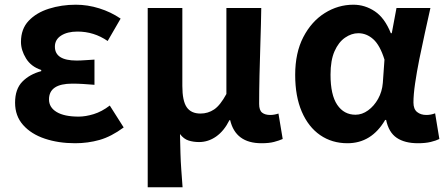

<svg xmlns="http://www.w3.org/2000/svg" viewBox="-20 -594 1893 815"><path d="M299 14Q228 14 170 -5.5Q112 -25 78 -63.5Q44 -102 44 -158Q44 -216 75 -247.5Q106 -279 155 -292V-297Q112 -311 90.5 -346Q69 -381 69 -416Q69 -471 101.5 -505.5Q134 -540 187.5 -557Q241 -574 302 -574Q352 -574 401.5 -558.5Q451 -543 492 -515L437 -420Q379 -460 309 -460Q266 -460 239.5 -443Q213 -426 213 -396Q213 -337 305 -337Q322 -337 342 -338.5Q362 -340 381 -341V-234Q357 -236 333.5 -237.5Q310 -239 287 -239Q188 -239 188 -172Q188 -138 220.5 -118.5Q253 -99 314 -99Q343 -99 377.5 -109.5Q412 -120 446 -146L505 -53Q452 -14 402.5 0Q353 14 299 14Z M607 201V-560H754V-229Q754 -166 772.5 -139Q791 -112 831 -112Q863 -112 889 -129.5Q915 -147 941 -195V-560H1089Q1088 -492 1085.5 -417.5Q1083 -343 1081.5 -274Q1080 -205 1080 -153Q1080 -126 1092.5 -116Q1105 -106 1127 -106Q1144 -106 1162 -112L1180 -4Q1164 3 1143 8.5Q1122 14 1090 14Q980 14 957 -84H954Q931 -38 897.5 -14.5Q864 9 825 9Q801 9 780.5 2.5Q760 -4 744 -25Q745 20 746 56Q747 92 749.5 126Q752 160 755 201Z M1455 14Q1389 14 1339 -20.5Q1289 -55 1261 -120Q1233 -185 1233 -276Q1233 -370 1267.5 -436.5Q1302 -503 1358.5 -538.5Q1415 -574 1480 -574Q1529 -574 1571 -546Q1613 -518 1639 -453H1643L1663 -560H1807Q1796 -510 1783.5 -454Q1771 -398 1760 -343Q1749 -288 1742 -240Q1735 -192 1735 -159Q1735 -131 1750.5 -118.5Q1766 -106 1790 -106Q1809 -106 1827 -113L1845 -4Q1831 3 1808.5 8.5Q1786 14 1754 14Q1698 14 1664 -9Q1630 -32 1619 -85H1615Q1557 14 1455 14ZM1489 -107Q1517 -107 1542.5 -125.5Q1568 -144 1585 -174.5Q1602 -205 1605 -242L1612 -341Q1593 -402 1564.5 -427.5Q1536 -453 1501 -453Q1472 -453 1444.5 -434Q1417 -415 1400 -376.5Q1383 -338 1383 -277Q1383 -191 1411.5 -149Q1440 -107 1489 -107Z"/></svg>

Font: Chiron Sans HK TT
Style: Bold
Weight: 700
Designer: Ryoko NISHIZUKA 西塚涼子 (kana, bopomofo & ideographs); Paul D. Hunt (Latin, Greek & Cyrillic); Sandoll Communications 산돌커뮤니
Foundry: Adobe
Version: Version 2.022;hotconv 1.0.109;makeotfexe 2.5.65596